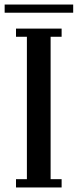

<svg xmlns="http://www.w3.org/2000/svg" viewBox="-38 -826 342 846"><path d="M32.5 0V-36.5H80.5V-664H32.5V-700H233.5V-664H185V-36.5H233.5V0ZM-17.5 -770V-806H284.5V-770Z"/></svg>

Font: Imbue 10pt SemiBold
Style: Regular
Weight: 600
Designer: Tyler Finck
Foundry: Etcetera Type Company
Version: Version 1.102; ttfautohint (v1.8.3)